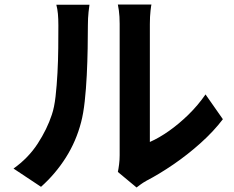

<svg xmlns="http://www.w3.org/2000/svg" viewBox="-20 -785 1040 852"><path d="M503 -22Q506 -36 508.5 -56Q511 -76 511 -96Q511 -109 511 -151Q511 -193 511 -252Q511 -311 511 -377Q511 -443 511 -504Q511 -565 511 -612Q511 -659 511 -679Q511 -713 507.5 -738Q504 -763 503 -765H652Q651 -763 648 -737.5Q645 -712 645 -678Q645 -658 645 -616.5Q645 -575 645 -521Q645 -467 645 -409.5Q645 -352 645 -299.5Q645 -247 645 -208.5Q645 -170 645 -155Q686 -173 730 -204Q774 -235 816.5 -276.5Q859 -318 892 -366L969 -256Q928 -202 870 -150Q812 -98 749 -55Q686 -12 630 17Q614 26 604 33.5Q594 41 586 47ZM40 -37Q106 -84 147.5 -148Q189 -212 210 -276Q221 -308 226.5 -356.5Q232 -405 235 -461Q238 -517 238.5 -572Q239 -627 239 -672Q239 -702 237 -723.5Q235 -745 230 -764H377Q376 -760 373 -732Q370 -704 370 -673Q370 -628 369 -570Q368 -512 365 -451Q362 -390 356 -335.5Q350 -281 340 -243Q318 -158 272 -85.5Q226 -13 162 44Z"/></svg>

Font: Source Han Sans
Style: Bold
Weight: 700
Designer: Ryoko NISHIZUKA Ë•øÂ°öÊ∂ºÂ≠ê (kana, bopomofo & ideographs); Paul D. Hunt (Latin, Greek & Cyrillic); Sandoll Communicatio
Foundry: Adobe
Version: Version 2.004;hotconv 1.0.118;makeotfexe 2.5.65603